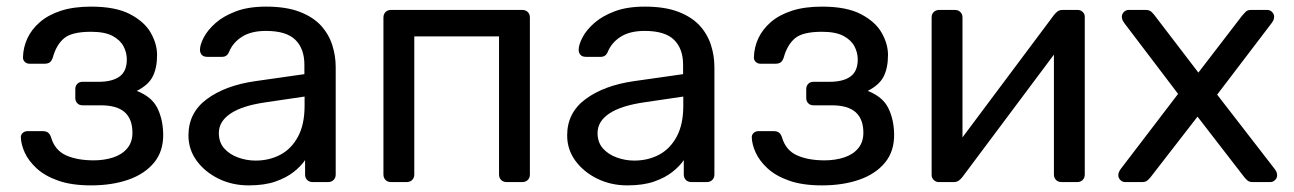

<svg xmlns="http://www.w3.org/2000/svg" viewBox="-20 -550 3908 580"><path d="M255.2 10Q195.9 10 155.5 -4.4Q115.2 -18.7 90.8 -41.3Q66.3 -63.9 55 -88.5Q43.8 -113.2 43 -134.4Q42.6 -143 48.6 -148.4Q54.6 -153.8 63.1 -153.8H109.7Q119.4 -153.8 125.2 -149.4Q131.1 -145 134.4 -134.5Q146.1 -95.6 179.9 -80.6Q213.7 -65.6 262.9 -65.6Q295 -65.6 321.9 -74.4Q348.8 -83.2 364.4 -101.9Q380.1 -120.6 380.1 -149.1Q380.1 -190.1 356.8 -211Q333.4 -231.9 283.9 -231.9H229.3Q219.5 -231.9 213.5 -238.1Q207.5 -244.3 207.5 -253.9V-280.9Q207.5 -290.5 213.5 -296.7Q219.5 -302.9 229.3 -302.9H278.2Q319.1 -302.9 341.1 -318.8Q363.1 -334.7 363.1 -370.3Q363.1 -391.3 353 -410.3Q342.9 -429.3 319.6 -441.7Q296.2 -454 254.8 -454Q196.8 -454 173.5 -434.3Q150.2 -414.7 139.7 -376.8Q136.4 -366.3 130.6 -361.9Q124.7 -357.5 115 -357.5H69.5Q60.9 -357.5 55.1 -362.9Q49.3 -368.3 49.4 -376.9Q50.2 -407.1 62.8 -434.3Q75.4 -461.4 100.6 -483.3Q125.9 -505.1 164.3 -517.6Q202.7 -530 255.2 -530Q329.7 -530 373.2 -507Q416.7 -484.1 435.6 -450.6Q454.5 -417.1 454.5 -384.1Q454.5 -345.1 441.5 -319.2Q428.6 -293.3 393.2 -275.4Q438.4 -257.8 455.3 -223.8Q472.2 -189.7 473 -144.9Q473.8 -93.4 445.7 -59.1Q417.5 -24.7 368.1 -7.3Q318.6 10 255.2 10Z M731.1 10Q681.4 10 640.3 -10.2Q599.1 -30.4 574.2 -64.3Q549.3 -98.3 549.3 -140.9Q549.3 -209.8 605.2 -250.9Q661 -292 751.3 -304.9L899.5 -326V-354.6Q899.5 -402.6 872.3 -429.6Q845 -456.6 783.4 -456.6Q738.5 -456.6 710.9 -438.9Q683.3 -421.3 671.7 -392.6Q665.6 -378.3 651 -378.3H606.1Q594.5 -378.3 589.2 -384.7Q583.9 -391.1 584.1 -400.3Q584.3 -415.3 595.7 -437.1Q607 -458.9 630.8 -480.1Q654.6 -501.3 692.3 -515.6Q730 -530 783.7 -530Q844.4 -530 885.2 -514.3Q925.9 -498.6 949.6 -472.7Q973.2 -446.8 983.7 -414Q994.1 -381.3 994.1 -347.3V-22.9Q994.1 -12.7 987.7 -6.4Q981.3 0 971.1 0H924.5Q914.3 0 907.9 -6.4Q901.6 -12.7 901.6 -22.9V-66.4Q889.2 -48 867.3 -30.7Q845.4 -13.3 812.3 -1.7Q779.2 10 731.1 10ZM752.2 -64.9Q793.3 -64.9 826.9 -82.6Q860.5 -100.4 880.3 -137.4Q900.1 -174.4 900.1 -230.4V-258.3L784.2 -241.2Q712.7 -231.1 676.9 -207.3Q641.1 -183.5 641.1 -148.1Q641.1 -120 657.3 -101.7Q673.6 -83.4 699.2 -74.2Q724.7 -64.9 752.2 -64.9Z M1161.2 0Q1151 0 1144.6 -6.4Q1138.3 -12.7 1138.3 -22.9V-497.1Q1138.3 -507.3 1144.6 -513.6Q1151 -520 1161.2 -520H1557.8Q1568 -520 1574.4 -513.6Q1580.7 -507.3 1580.7 -497.1V-22.9Q1580.7 -12.7 1574.4 -6.4Q1568 0 1557.8 0H1510.4Q1500.3 0 1493.9 -6.4Q1487.5 -12.7 1487.5 -22.9V-440.1H1231.5V-22.9Q1231.5 -12.7 1225.1 -6.4Q1218.7 0 1208.6 0Z M1875.1 10Q1825.4 10 1784.3 -10.2Q1743.1 -30.4 1718.2 -64.3Q1693.3 -98.3 1693.3 -140.9Q1693.3 -209.8 1749.2 -250.9Q1805 -292 1895.3 -304.9L2043.5 -326V-354.6Q2043.5 -402.6 2016.3 -429.6Q1989 -456.6 1927.4 -456.6Q1882.5 -456.6 1854.9 -438.9Q1827.3 -421.3 1815.7 -392.6Q1809.6 -378.3 1795 -378.3H1750.1Q1738.5 -378.3 1733.2 -384.7Q1727.9 -391.1 1728.1 -400.3Q1728.3 -415.3 1739.7 -437.1Q1751 -458.9 1774.8 -480.1Q1798.6 -501.3 1836.3 -515.6Q1874 -530 1927.7 -530Q1988.4 -530 2029.2 -514.3Q2069.9 -498.6 2093.6 -472.7Q2117.2 -446.8 2127.7 -414Q2138.1 -381.3 2138.1 -347.3V-22.9Q2138.1 -12.7 2131.7 -6.4Q2125.3 0 2115.1 0H2068.5Q2058.3 0 2051.9 -6.4Q2045.6 -12.7 2045.6 -22.9V-66.4Q2033.2 -48 2011.3 -30.7Q1989.4 -13.3 1956.3 -1.7Q1923.2 10 1875.1 10ZM1896.2 -64.9Q1937.3 -64.9 1970.9 -82.6Q2004.5 -100.4 2024.3 -137.4Q2044.1 -174.4 2044.1 -230.4V-258.3L1928.2 -241.2Q1856.7 -231.1 1820.9 -207.3Q1785.1 -183.5 1785.1 -148.1Q1785.1 -120 1801.3 -101.7Q1817.6 -83.4 1843.2 -74.2Q1868.7 -64.9 1896.2 -64.9Z M2463.2 10Q2403.9 10 2363.5 -4.4Q2323.2 -18.7 2298.8 -41.3Q2274.3 -63.9 2263 -88.5Q2251.8 -113.2 2251 -134.4Q2250.6 -143 2256.6 -148.4Q2262.6 -153.8 2271.1 -153.8H2317.7Q2327.4 -153.8 2333.2 -149.4Q2339.1 -145 2342.4 -134.5Q2354.1 -95.6 2387.9 -80.6Q2421.7 -65.6 2470.9 -65.6Q2503 -65.6 2529.9 -74.4Q2556.8 -83.2 2572.4 -101.9Q2588.1 -120.6 2588.1 -149.1Q2588.1 -190.1 2564.8 -211Q2541.4 -231.9 2491.9 -231.9H2437.3Q2427.5 -231.9 2421.5 -238.1Q2415.5 -244.3 2415.5 -253.9V-280.9Q2415.5 -290.5 2421.5 -296.7Q2427.5 -302.9 2437.3 -302.9H2486.2Q2527.1 -302.9 2549.1 -318.8Q2571.1 -334.7 2571.1 -370.3Q2571.1 -391.3 2561 -410.3Q2550.9 -429.3 2527.6 -441.7Q2504.2 -454 2462.8 -454Q2404.8 -454 2381.5 -434.3Q2358.2 -414.7 2347.7 -376.8Q2344.4 -366.3 2338.6 -361.9Q2332.7 -357.5 2323 -357.5H2277.5Q2268.9 -357.5 2263.1 -362.9Q2257.3 -368.3 2257.4 -376.9Q2258.2 -407.1 2270.8 -434.3Q2283.4 -461.4 2308.6 -483.3Q2333.9 -505.1 2372.3 -517.6Q2410.7 -530 2463.2 -530Q2537.7 -530 2581.2 -507Q2624.7 -484.1 2643.6 -450.6Q2662.5 -417.1 2662.5 -384.1Q2662.5 -345.1 2649.5 -319.2Q2636.6 -293.3 2601.2 -275.4Q2646.4 -257.8 2663.3 -223.8Q2680.2 -189.7 2681 -144.9Q2681.8 -93.4 2653.7 -59.1Q2625.5 -24.7 2576.1 -7.3Q2526.6 10 2463.2 10Z M2815.6 0Q2807 0 2800.6 -6.4Q2794.3 -12.7 2794.3 -21.3V-497.1Q2794.3 -507.3 2800.6 -513.6Q2807 -520 2817.2 -520H2864.6Q2874.7 -520 2881.1 -513.6Q2887.5 -507.3 2887.5 -497.1V-73.2L2861.4 -100.1L3163.8 -504.6Q3168.8 -511 3174.7 -515.5Q3180.6 -520 3190.4 -520H3235.6Q3244.2 -520 3250.6 -514Q3256.9 -508.1 3256.9 -499.5V-22.9Q3256.9 -12.7 3250.6 -6.4Q3244.2 0 3234 0H3186.6Q3176.4 0 3170.1 -6.4Q3163.7 -12.7 3163.7 -22.9V-422.4L3192.2 -423.1L2887.4 -15.4Q2883.2 -9.8 2876.9 -4.9Q2870.6 0 2860.8 0Z M3378.9 0Q3370.6 0 3364.4 -6.2Q3358.2 -12.4 3358.2 -20.7Q3358.2 -24.4 3359.6 -28.8Q3361 -33.2 3365.4 -39.4L3538.8 -266.4L3376.1 -480.6Q3371.9 -486.6 3370.4 -490.9Q3368.9 -495.3 3368.9 -499.3Q3368.9 -507.6 3375.1 -513.8Q3381.3 -520 3389.6 -520H3441Q3451.9 -520 3457.7 -514.6Q3463.5 -509.3 3467.3 -504.3L3600.1 -330.7L3732.8 -503.4Q3737.4 -508.4 3742.8 -514.2Q3748.2 -520 3759.1 -520H3808.2Q3816.6 -520 3822.7 -513.8Q3828.9 -507.6 3828.9 -499.4Q3828.9 -495.3 3827.5 -490.9Q3826.1 -486.6 3821.7 -480.6L3656.8 -264.1L3830.7 -39.4Q3835.2 -33.2 3836.6 -28.9Q3838 -24.6 3838 -20.7Q3838 -12.4 3831.8 -6.2Q3825.6 0 3817.2 0H3764.2Q3753.6 0 3747.9 -5.2Q3742.3 -10.4 3738.3 -15.4L3597.5 -197.7L3456.2 -15.4Q3452.4 -10.6 3446.7 -5.3Q3441 0 3430.2 0Z"/></svg>

Font: Rubik Light
Style: Regular
Weight: 300
Designer: Hubert and Fischer
Foundry: Hubert and Fischer
Version: Version 2.300;gftools[0.9.30]